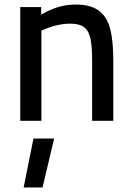

<svg xmlns="http://www.w3.org/2000/svg" viewBox="-20 -531 582 844"><path d="M69 0ZM69 -500H161V-467Q204 -491 239 -501Q274 -511 313 -511Q376 -511 412 -486Q448 -461 463 -408.5Q478 -356 478 -266V0H385V-264Q385 -327 377.5 -361.5Q370 -396 349.5 -411.5Q329 -427 290 -427Q237 -427 179 -404L162 -396V0H69ZM127 78H218L167 293H84Z"/></svg>

Font: Cairo SemiBold
Style: Regular
Weight: 600
Designer: Mohamed Gaber, the designers of Titillium
Foundry: Kief Type Foundry
Version: Version 2.009; ttfautohint (v1.5.33-1714) -l 8 -r 50 -G 200 